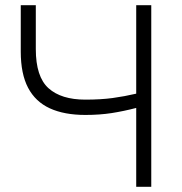

<svg xmlns="http://www.w3.org/2000/svg" viewBox="-20 -720 703 740"><path d="M505 0V-304Q457 -291.5 410.5 -284.2Q364 -277 309 -277Q227.5 -277 172 -302.5Q116.5 -328 88.2 -381.8Q60 -435.5 60 -521V-700H118V-531Q118 -424 167 -380Q216 -336 309 -336Q368.5 -336 414.2 -342.2Q460 -348.5 505 -359V-700H563V0Z"/></svg>

Font: Geologica Cursive Thin
Style: Regular
Weight: 250
Designer: Sindre Bremnes, Frode Helland
Foundry: Monokrom Skriftforlag AS
Version: Version 1.010;gftools[0.9.28]